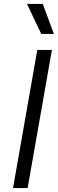

<svg xmlns="http://www.w3.org/2000/svg" viewBox="-20 -953 294 973"><path d="M169 -700H243L120 0H46ZM117 -933H197L253 -781H189Z"/></svg>

Font: Bai Jamjuree
Style: Italic
Weight: 400
Italic angle: -10°
Version: Version 1.000; ttfautohint (v1.6)